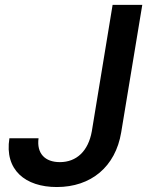

<svg xmlns="http://www.w3.org/2000/svg" viewBox="-20 -747 596 777"><path d="M435.7 -727.3 351.6 -215.9C337.4 -135.7 289.8 -90.9 222.3 -90.9C161.9 -90.9 127.8 -126.1 136 -187.5H18.1C-2.5 -59.3 82.4 9.9 209.9 9.9C348 9.9 447.4 -71.7 470.5 -211.6L555.8 -727.3Z"/></svg>

Font: Magic Ui Pro Semi Bold
Style: Italic
Weight: 600
Italic angle: -9.39999°
Designer: Stefan Endress, Andreas Faust
Version: Version 1.000;FEAKit 1.0